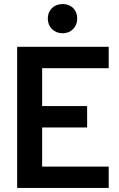

<svg xmlns="http://www.w3.org/2000/svg" viewBox="-20 -932 592 952"><path d="M65 0H519V-106H189V-300H412V-406H189V-594H519V-700H65ZM217 -840C217 -798 248 -767 291 -767C332 -767 363 -798 363 -840C363 -883 333 -912 291 -912C248 -912 217 -883 217 -840Z"/></svg>

Font: Vanilla Cream
Style: Bold
Weight: 700
Designer: Jeremy Tribby, Jinavaṁso
Foundry: Tribby Type
Version: Version 1.422;Glyphs 3.1.2 (3151)